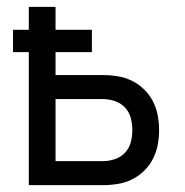

<svg xmlns="http://www.w3.org/2000/svg" viewBox="-20 -540 540 560"><path d="M64 0V-388H18V-453H64V-520H142V-453H248V-388H142V-321H280Q302 -321 323.5 -317.5Q345 -314 364.5 -304.5Q384 -295 400 -279.5Q416 -264 426 -244.5Q436 -225 440 -203.5Q444 -182 444 -161Q444 -139 440 -117.5Q436 -96 426 -76.5Q416 -57 400 -41.5Q384 -26 364.5 -16.5Q345 -7 323.5 -3.5Q302 0 280 0ZM142 -70H280Q298 -70 315.5 -76Q333 -82 345 -95Q357 -108 361.5 -125.5Q366 -143 366 -161Q366 -178 361.5 -195.5Q357 -213 345 -226Q333 -239 315.5 -245Q298 -251 280 -251H142Z"/></svg>

Font: Iosevka NFM
Style: Regular
Weight: 400
Monospace: yes
Designer: Belleve Invis
Foundry: Belleve Invis
Version: Version 29.0.4; ttfautohint (v1.8.4);Nerd Fonts 3.3.0